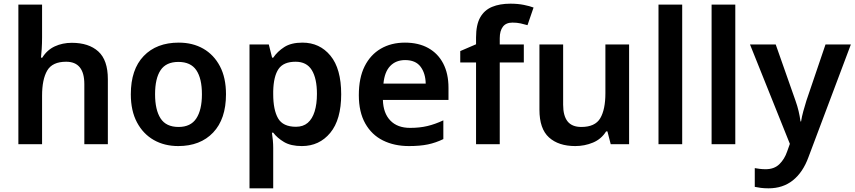

<svg xmlns="http://www.w3.org/2000/svg" viewBox="-20 -785 4651 1045"><path d="M209 -582Q209 -549 207 -518Q205 -487 203 -471H210Q236 -513 278 -532.5Q320 -552 371 -552Q463 -552 515 -505Q567 -458 567 -354V0H439V-327Q439 -449 340 -449Q265 -449 237 -401Q209 -353 209 -264V0H80V-760H209Z M1210 -272Q1210 -137 1140 -63.5Q1070 10 950 10Q875 10 817 -23Q759 -56 725.5 -119Q692 -182 692 -272Q692 -407 762 -480Q832 -553 953 -553Q1029 -553 1086.5 -520Q1144 -487 1177 -424.5Q1210 -362 1210 -272ZM824 -272Q824 -187 854 -140.5Q884 -94 952 -94Q1018 -94 1048.5 -140.5Q1079 -187 1079 -272Q1079 -358 1048.5 -403Q1018 -448 951 -448Q884 -448 854 -403Q824 -358 824 -272Z M1626 -553Q1720 -553 1778.5 -482Q1837 -411 1837 -272Q1837 -134 1777.5 -62Q1718 10 1623 10Q1563 10 1526 -12Q1489 -34 1467 -63H1460Q1463 -44 1465 -22Q1467 0 1467 20V240H1338V-543H1443L1461 -471H1467Q1490 -505 1527.5 -529Q1565 -553 1626 -553ZM1589 -449Q1523 -449 1496 -409.5Q1469 -370 1467 -289V-273Q1467 -187 1493.5 -141Q1520 -95 1591 -95Q1630 -95 1655 -116.5Q1680 -138 1692.5 -178.5Q1705 -219 1705 -274Q1705 -358 1677 -403.5Q1649 -449 1589 -449Z M2184 -553Q2258 -553 2311 -523.5Q2364 -494 2392.5 -439Q2421 -384 2421 -307V-241H2064Q2066 -169 2104.5 -129Q2143 -89 2212 -89Q2264 -89 2306 -99Q2348 -109 2393 -130V-28Q2352 -8 2309 1Q2266 10 2206 10Q2126 10 2064.5 -20.5Q2003 -51 1968 -113Q1933 -175 1933 -267Q1933 -361 1964.5 -424Q1996 -487 2052.5 -520Q2109 -553 2184 -553ZM2185 -458Q2135 -458 2104 -426Q2073 -394 2067 -330H2297Q2296 -386 2269 -422Q2242 -458 2185 -458Z M2831 -445H2700V0H2571V-445H2485V-507L2571 -544V-581Q2571 -650 2593.5 -690Q2616 -730 2658 -747.5Q2700 -765 2758 -765Q2798 -765 2830.5 -758.5Q2863 -752 2884 -744L2851 -648Q2834 -653 2814 -657.5Q2794 -662 2769 -662Q2734 -662 2717 -639.5Q2700 -617 2700 -577V-543H2831Z M3404 -543V0H3304L3286 -70H3279Q3253 -28 3207.5 -9Q3162 10 3111 10Q3020 10 2968 -37Q2916 -84 2916 -188V-543H3045V-215Q3045 -155 3069 -124.5Q3093 -94 3144 -94Q3219 -94 3247 -141.5Q3275 -189 3275 -278V-543Z M3693 0H3564V-760H3693Z M3982 0H3853V-760H3982Z M4062 -543H4202L4310 -236Q4320 -208 4326.5 -180.5Q4333 -153 4337 -124H4340Q4344 -150 4352 -179Q4360 -208 4369 -237L4473 -543H4611L4380 71Q4350 153 4295.5 196.5Q4241 240 4163 240Q4139 240 4120.5 237.5Q4102 235 4088 232V130Q4099 132 4114.5 134Q4130 136 4147 136Q4194 136 4222 108.5Q4250 81 4264 40L4279 -2Z"/></svg>

Font: Noto Sans Adlam SemiBold
Style: Regular
Weight: 600
Version: Version 3.001